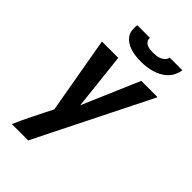

<svg xmlns="http://www.w3.org/2000/svg" viewBox="-278 -841 1156 1156"><g transform="rotate(45 300.0 -262.5)"><path d="M61 215Q82 166 105.5 118.5Q129 71 153 23L179 -28L93 -520H232L272 -156L428 -520H567L200 215ZM343 -600Q321 -600 299 -602.5Q277 -605 256.5 -611.5Q236 -618 218.5 -629Q201 -640 188.5 -657Q176 -674 173.5 -696Q171 -718 174 -740H282Q280 -726 287 -715Q294 -704 305.5 -698.5Q317 -693 330.5 -691.5Q344 -690 358 -690Q372 -690 385.5 -691.5Q399 -693 412.5 -698.5Q426 -704 437 -715Q448 -726 450 -740H558Q555 -718 544.5 -696Q534 -674 516.5 -657Q499 -640 477.5 -629Q456 -618 433.5 -611.5Q411 -605 388 -602.5Q365 -600 343 -600Z"/></g></svg>

Font: Iosevka XBd Ex Obl
Style: Regular
Weight: 800
Width: 7
Italic angle: -9°
Monospace: yes
Designer: Belleve Invis
Foundry: Belleve Invis
Version: Version 32.5.0; ttfautohint (v1.8.4)